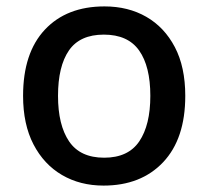

<svg xmlns="http://www.w3.org/2000/svg" viewBox="-20 -569 649 599"><path d="M558 -270Q558 -136 489 -63Q420 10 303 10Q230 10 173.5 -23Q117 -56 84.5 -118.5Q52 -181 52 -270Q52 -404 120 -476.5Q188 -549 306 -549Q380 -549 436.5 -516.5Q493 -484 525.5 -422Q558 -360 558 -270ZM161 -270Q161 -179 195.5 -128Q230 -77 305 -77Q380 -77 414.5 -128Q449 -179 449 -270Q449 -362 414 -411.5Q379 -461 304 -461Q229 -461 195 -411.5Q161 -362 161 -270Z"/></svg>

Font: Noto Sans Myanmar Medium
Style: Regular
Weight: 500
Designer: Monotype Design Team
Foundry: Monotype Imaging Inc.
Version: Version 2.107; ttfautohint (v1.8.4.7-5d5b)